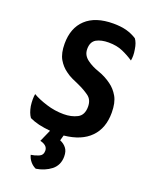

<svg xmlns="http://www.w3.org/2000/svg" viewBox="-181 -823 913 1187"><g transform="rotate(20 275.0 -230.0)"><path d="M175.8 101.6Q198.2 106.4 211.9 118.2Q225.6 129.9 225.6 149.4Q225.6 178.7 199.2 189.5Q171.9 200.2 149.4 203.1Q155.3 226.6 170.9 245.1Q186.5 263.7 208 273.4Q264.6 264.6 306.6 232.4Q347.7 199.2 347.7 142.6Q347.7 107.4 332 87.9Q316.4 67.4 290 56.6Q293 44.9 299.8 21.5Q414.1 9.8 472.7 -50.8Q531.2 -110.4 531.2 -211.9Q531.2 -278.3 508.8 -317.4Q486.3 -356.4 453.1 -379.9Q413.1 -409.2 367.2 -424.8Q321.3 -440.4 290 -463.9Q273.4 -475.6 263.7 -492.2Q253.9 -508.8 253.9 -532.2Q253.9 -578.1 285.2 -596.7Q317.4 -614.3 365.2 -614.3Q419.9 -614.3 459 -596.7Q497.1 -580.1 532.2 -556.6Q535.2 -572.3 535.2 -589.8Q535.2 -608.4 531.2 -629.9Q525.4 -670.9 507.8 -694.3Q477.5 -713.9 439.5 -724.6Q401.4 -734.4 353.5 -734.4Q235.4 -734.4 172.9 -675.8Q111.3 -618.2 111.3 -514.6Q111.3 -452.1 132.8 -414.1Q154.3 -377 187.5 -353.5Q208 -337.9 231.4 -327.1Q254.9 -316.4 277.3 -306.6Q318.4 -288.1 349.6 -265.6Q380.9 -243.2 380.9 -197.3Q380.9 -141.6 342.8 -122.1Q304.7 -102.5 253.9 -102.5Q195.3 -102.5 139.6 -120.1Q83 -137.7 46.9 -159.2Q43.9 -142.6 43.9 -123Q43.9 -102.5 46.9 -80.1Q54.7 -36.1 73.2 -10.7Q99.6 2 134.8 10.7Q169.9 18.6 210.9 22.5Q199.2 48.8 175.8 101.6Z"/></g></svg>

Font: cl
Style: Bold Italic
Weight: 400
Designer: Mitja Miklavcic
Version: Version 7.504; 2011; Build 1022